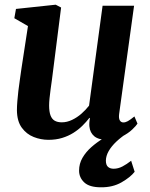

<svg xmlns="http://www.w3.org/2000/svg" viewBox="-20 -585 640 817"><path d="M186 10Q154 10 123.5 -2Q93 -14 72.8 -41.5Q52.5 -69 52 -116Q52 -133.5 53.8 -154.5Q55.5 -175.5 58.2 -198.8Q61 -222 64.5 -245.8Q68 -269.5 71 -291.5L99 -474L41 -507.5L48 -547L217 -565L240 -553L206.5 -289Q204 -267.5 201 -245.8Q198 -224 195.2 -204Q192.5 -184 190.8 -166.8Q189 -149.5 189 -136.5Q189 -109.5 195 -93.8Q201 -78 213 -71.2Q225 -64.5 243 -64.5Q265 -64.5 286.5 -74.8Q308 -85 326.5 -101.2Q345 -117.5 359 -135.5L416.5 -560.5H550.5L487 -100.5Q484.5 -81.5 489.8 -72.8Q495 -64 505 -64Q514 -64 524 -69.5Q534 -75 552 -89.5L565 -59Q560 -50.5 542.8 -34Q525.5 -17.5 498.5 -3.8Q471.5 10 436.5 10Q399.5 10 381.2 -5.2Q363 -20.5 360.5 -46.5Q360 -49 360 -53.2Q360 -57.5 360.2 -62.5Q360.5 -67.5 361.2 -72.8Q362 -78 362.5 -82.5L360.5 -83.5Q347.5 -66.5 330.5 -49.8Q313.5 -33 292 -19.5Q270.5 -6 244.2 2Q218 10 186 10ZM409.5 212Q360.5 212 338.5 191.2Q316.5 170.5 316.5 141Q316.5 111.5 331 86.5Q345.5 61.5 368.8 41Q392 20.5 419.2 4Q446.5 -12.5 471.5 -25L497 -35.5L526.5 -22Q497 -3 475.5 17.2Q454 37.5 442.5 57.8Q431 78 430.5 98Q430.5 117 439.5 125Q448.5 133 463.5 133Q482.5 133 500.8 123.5Q519 114 538 99L553 146Q534.5 169.5 497 191Q459.5 212.5 409.5 212Z"/></svg>

Font: Merriweather 24pt
Style: Bold Italic
Weight: 700
Italic angle: -7.8°
Designer: Eben Sorkin
Foundry: Eben Sorkin
Version: Version 2.101